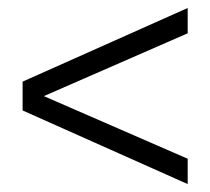

<svg xmlns="http://www.w3.org/2000/svg" viewBox="-20 -569 531 485"><path d="M454.1 -548.8V-484.9L90.8 -326.2L454.1 -168V-104L37.1 -290V-362.8Z"/></svg>

Font: Montserrat-Arabic Light
Style: Regular
Weight: 300
Designer: Mohamed Gaber
Foundry: Kief Type Foundry
Version: Version 5.008;PS 005.008;hotconv 1.0.88;makeotf.lib2.5.64775